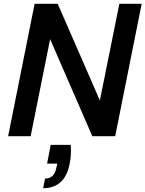

<svg xmlns="http://www.w3.org/2000/svg" viewBox="-20 -720 769 1015"><path d="M354 46Q356 75 354.5 99.5Q353 124 348 147Q336 210 300.5 242.5Q265 275 208 275L218 224Q243 224 258 209.5Q273 195 278 166L283 145H229L248 46ZM729 -700 589 0H468L245 -513L142 0H23L163 -700H285L508 -189L611 -700Z"/></svg>

Font: Albert Sans SemiBold
Style: Italic
Weight: 600
Italic angle: -11.25°
Designer: Andreas Rasmussen
Foundry: a.Foundry
Version: Version 1.025